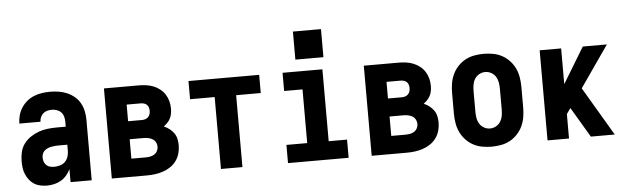

<svg xmlns="http://www.w3.org/2000/svg" viewBox="-48 -924 3596 1104"><g transform="rotate(-5 1750.0 -371.5)"><path d="M184 8Q165 8 145.5 4Q126 0 110 -10Q94 -20 82 -35.5Q70 -51 62.5 -68.5Q55 -86 52.5 -105.5Q50 -125 50 -144Q50 -170 56 -196.5Q62 -223 78 -244.5Q94 -266 116.5 -281Q139 -296 164 -305Q189 -314 216 -317Q243 -320 269 -320H320V-349Q320 -364 316 -378.5Q312 -393 302 -403.5Q292 -414 277.5 -419Q263 -424 248 -424Q235 -424 222 -420.5Q209 -417 199 -408.5Q189 -400 183.5 -387.5Q178 -375 178 -361H56Q56 -385 62.5 -408.5Q69 -432 82 -452Q95 -472 113.5 -487.5Q132 -503 154.5 -512Q177 -521 200.5 -524.5Q224 -528 248 -528Q273 -528 298 -524Q323 -520 346 -510Q369 -500 388.5 -483.5Q408 -467 420 -445Q432 -423 437 -398.5Q442 -374 442 -349V0H320V-75Q311 -56 297 -39.5Q283 -23 265 -12.5Q247 -2 226 3Q205 8 184 8ZM234 -96Q251 -96 268 -101Q285 -106 297 -118Q309 -130 314.5 -146.5Q320 -163 320 -180V-216H269Q258 -216 247.5 -215Q237 -214 226.5 -212Q216 -210 206 -205.5Q196 -201 188 -194Q180 -187 176 -176.5Q172 -166 172 -155Q172 -143 176 -131Q180 -119 189 -110.5Q198 -102 210 -99Q222 -96 234 -96Z M558 0V-520H760Q781 -520 802.5 -517Q824 -514 844 -506Q864 -498 881 -484.5Q898 -471 909.5 -453Q921 -435 926.5 -414Q932 -393 932 -371Q932 -357 929.5 -342.5Q927 -328 920.5 -315Q914 -302 904 -291.5Q894 -281 882 -272Q899 -265 914 -253.5Q929 -242 939.5 -227Q950 -212 954 -194Q958 -176 958 -157Q958 -133 951.5 -110Q945 -87 931 -67.5Q917 -48 896.5 -34.5Q876 -21 853.5 -13.5Q831 -6 807.5 -3Q784 0 760 0ZM680 -320H760Q770 -320 779.5 -323Q789 -326 796 -333Q803 -340 806 -349.5Q809 -359 809 -369Q809 -369 809 -369Q809 -369 809 -369Q809 -379 806 -388.5Q803 -398 796 -404.5Q789 -411 779.5 -413.5Q770 -416 760 -416H680ZM680 -104H760Q773 -104 786.5 -106Q800 -108 811.5 -115Q823 -122 829.5 -134Q836 -146 836 -159Q836 -173 829.5 -185Q823 -197 811.5 -204Q800 -211 786.5 -213.5Q773 -216 760 -216H680Z M1188 0V-415H1046V-520H1454V-415H1312V0Z M1575 0V-105H1695V-415H1589V-520H1819V-105H1925V0ZM1669 -589V-751H1831V-589Z M2058 0V-520H2260Q2281 -520 2302.5 -517Q2324 -514 2344 -506Q2364 -498 2381 -484.5Q2398 -471 2409.5 -453Q2421 -435 2426.5 -414Q2432 -393 2432 -371Q2432 -357 2429.5 -342.5Q2427 -328 2420.5 -315Q2414 -302 2404 -291.5Q2394 -281 2382 -272Q2399 -265 2414 -253.5Q2429 -242 2439.5 -227Q2450 -212 2454 -194Q2458 -176 2458 -157Q2458 -133 2451.5 -110Q2445 -87 2431 -67.5Q2417 -48 2396.5 -34.5Q2376 -21 2353.5 -13.5Q2331 -6 2307.5 -3Q2284 0 2260 0ZM2180 -320H2260Q2270 -320 2279.5 -323Q2289 -326 2296 -333Q2303 -340 2306 -349.5Q2309 -359 2309 -369Q2309 -369 2309 -369Q2309 -369 2309 -369Q2309 -379 2306 -388.5Q2303 -398 2296 -404.5Q2289 -411 2279.5 -413.5Q2270 -416 2260 -416H2180ZM2180 -104H2260Q2273 -104 2286.5 -106Q2300 -108 2311.5 -115Q2323 -122 2329.5 -134Q2336 -146 2336 -159Q2336 -173 2329.5 -185Q2323 -197 2311.5 -204Q2300 -211 2286.5 -213.5Q2273 -216 2260 -216H2180Z M2750 8Q2723 8 2695.5 3Q2668 -2 2644 -15Q2620 -28 2601 -48.5Q2582 -69 2570.5 -93.5Q2559 -118 2554.5 -145.5Q2550 -173 2550 -200V-320Q2550 -347 2554.5 -374.5Q2559 -402 2570.5 -426.5Q2582 -451 2601 -471.5Q2620 -492 2644 -505Q2668 -518 2695.5 -523Q2723 -528 2750 -528Q2777 -528 2804.5 -523Q2832 -518 2856 -505Q2880 -492 2899 -471.5Q2918 -451 2929.5 -426.5Q2941 -402 2945.5 -374.5Q2950 -347 2950 -320V-200Q2950 -173 2945.5 -145.5Q2941 -118 2929.5 -93.5Q2918 -69 2899 -48.5Q2880 -28 2856 -15Q2832 -2 2804.5 3Q2777 8 2750 8ZM2750 -97Q2768 -97 2784.5 -106Q2801 -115 2810.5 -130.5Q2820 -146 2823 -164Q2826 -182 2826 -200V-320Q2826 -338 2823 -356Q2820 -374 2810.5 -389.5Q2801 -405 2784.5 -414Q2768 -423 2750 -423Q2732 -423 2715.5 -414Q2699 -405 2689.5 -389.5Q2680 -374 2677 -356Q2674 -338 2674 -320V-200Q2674 -182 2677 -164Q2680 -146 2689.5 -130.5Q2699 -115 2715.5 -106Q2732 -97 2750 -97Z M3073 0V-520H3197V-314L3322 -520H3461L3295 -281L3461 0H3323L3220 -174L3197 -141V0Z"/></g></svg>

Font: Iosevka SS04 Extrabold
Style: Regular
Weight: 800
Monospace: yes
Designer: Belleve Invis
Foundry: Belleve Invis
Version: Version 19.0.0; ttfautohint (v1.8.4)